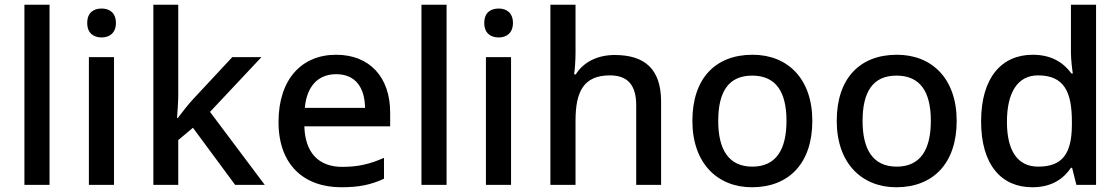

<svg xmlns="http://www.w3.org/2000/svg" viewBox="-20 -780 4727 810"><path d="M189 0V-760H83V0Z M409 -744C375 -744 348 -727 348 -683C348 -640 375 -622 409 -622C441 -622 469 -640 469 -683C469 -727 441 -744 409 -744ZM461 -539H355V0H461Z M732 -380V-760H627V0H732V-189L794 -241L972 0H1097L866 -308L1083 -539H960L795 -362C775 -341 745 -302 730 -282H727C729 -312 732 -353 732 -380Z M1398 -549C1253 -549 1155 -446 1155 -265C1155 -84 1263 10 1420 10C1496 10 1546 -1 1600 -26V-114C1543 -89 1493 -76 1424 -76C1324 -76 1267 -136 1264 -247H1626V-305C1626 -455 1539 -549 1398 -549ZM1398 -467C1481 -467 1519 -409 1520 -325H1266C1274 -416 1322 -467 1398 -467Z M1864 0V-760H1758V0Z M2084 -744C2050 -744 2023 -727 2023 -683C2023 -640 2050 -622 2084 -622C2116 -622 2144 -640 2144 -683C2144 -727 2116 -744 2084 -744ZM2136 -539H2030V0H2136Z M2408 -557V-760H2302V0H2408V-271C2408 -393 2442 -462 2553 -462C2629 -462 2664 -420 2664 -336V0H2769V-351C2769 -489 2700 -548 2573 -548C2505 -548 2443 -521 2409 -466H2402C2405 -487 2408 -523 2408 -557Z M3407 -270C3407 -449 3302 -549 3155 -549C2998 -549 2901 -449 2901 -270C2901 -91 3007 10 3152 10C3308 10 3407 -91 3407 -270ZM3010 -270C3010 -392 3053 -461 3153 -461C3254 -461 3298 -392 3298 -270C3298 -149 3254 -77 3154 -77C3054 -77 3010 -149 3010 -270Z M4016 -270C4016 -449 3911 -549 3764 -549C3607 -549 3510 -449 3510 -270C3510 -91 3616 10 3761 10C3917 10 4016 -91 4016 -270ZM3619 -270C3619 -392 3662 -461 3762 -461C3863 -461 3907 -392 3907 -270C3907 -149 3863 -77 3763 -77C3663 -77 3619 -149 3619 -270Z M4335 10C4417 10 4467 -26 4498 -72H4503L4521 0H4604V-760H4498V-558C4498 -531 4503 -488 4506 -470H4500C4468 -514 4418 -549 4337 -549C4206 -549 4119 -453 4119 -268C4119 -84 4205 10 4335 10ZM4360 -77C4272 -77 4228 -145 4228 -266C4228 -388 4272 -462 4359 -462C4469 -462 4502 -393 4502 -267V-251C4501 -134 4464 -77 4360 -77Z"/></svg>

Font: Noto Sans Arabic UI Md
Style: Regular
Weight: 500
Designer: Monotype Design Team, Nadine Chahine and Nizar Qandah
Foundry: Monotype Imaging Inc.
Version: Version 2.010